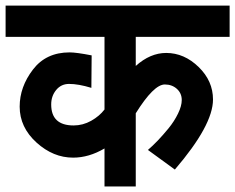

<svg xmlns="http://www.w3.org/2000/svg" viewBox="-30 -653 849 693"><path d="M626 -292Q626 -316.4 608.4 -332.3Q590.8 -348.1 564.9 -348.1Q524.9 -348.1 460 -244.1V20H347.2V-117.2Q291 -84 233.9 -84Q162.1 -84 102.1 -138.2Q41 -193.4 41 -268.1Q41 -339.4 88.9 -401.9Q136.2 -463.9 221.2 -463.9Q245.6 -463.9 300.8 -453.1L299.8 -335.9Q253.4 -350.1 219.2 -350.1Q190.9 -350.1 172.9 -328.4Q154.8 -306.6 154.8 -275.9Q154.8 -200.2 235.8 -200.2Q269 -200.2 299.1 -217Q329.1 -233.9 347.2 -257.8V-520H-9.8V-632.8H798.8V-520H460V-415Q512.2 -461.9 569.8 -461.9Q634.8 -461.9 687 -411.1Q738.8 -360.8 738.8 -293.9Q738.8 -201.2 601.1 -41L503.9 -111.8Q520.5 -126 539.1 -145.3Q557.6 -164.6 578.4 -189.9Q599.1 -215.3 612.5 -242.9Q626 -270.5 626 -292Z"/></svg>

Font: Miedinger*
Style: Bold
Weight: 700
Version: Version 001.000